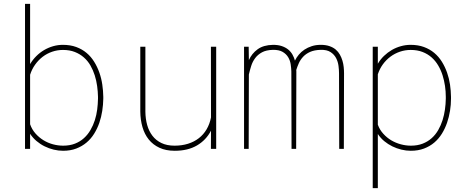

<svg xmlns="http://www.w3.org/2000/svg" viewBox="-20 -770 2440 993"><path d="M514.2 -259.3Q513.7 -228.5 508.8 -196.5Q503.9 -164.6 493.7 -134.8Q483.4 -105 467 -78.6Q450.7 -52.2 427.5 -32.7Q404.3 -13.2 374.3 -1.7Q344.2 9.8 306.2 9.8Q282.2 9.8 257.8 3.9Q233.4 -2 210.7 -13.2Q188 -24.4 168.7 -40.8Q149.4 -57.1 135.7 -78.1V0H109.4V-750H135.7V-438.5Q148.9 -460.9 167.5 -479.5Q186 -498 208 -511Q230 -523.9 254.6 -531Q279.3 -538.1 305.2 -538.1Q343.8 -538.1 374.3 -526.9Q404.8 -515.6 427.7 -496.3Q450.7 -477.1 467 -450.7Q483.4 -424.3 493.9 -394.5Q504.4 -364.7 509 -332.8Q513.7 -300.8 514.2 -269.5ZM486.8 -269.5Q486.3 -296.4 482.4 -325Q478.5 -353.5 470 -380.4Q461.4 -407.2 447.8 -431.2Q434.1 -455.1 413.8 -472.9Q393.6 -490.7 366.9 -501.2Q340.3 -511.7 305.7 -511.7Q276.4 -511.7 249.5 -502.4Q222.7 -493.2 200.4 -476.1Q178.2 -459 161.4 -435.3Q144.5 -411.6 135.7 -383.3V-127.4Q145 -100.6 163.3 -79.8Q181.6 -59.1 204.6 -44.9Q227.5 -30.8 253.9 -23.7Q280.3 -16.6 306.6 -16.6Q340.8 -16.6 367.7 -27.1Q394.5 -37.6 414.3 -55.7Q434.1 -73.7 448 -97.7Q461.9 -121.6 470.5 -148.4Q479 -175.3 482.7 -203.6Q486.3 -231.9 486.8 -259.3Z M1070.8 0 1071.3 -94.2Q1045.9 -45.4 998.8 -17.8Q951.7 9.8 883.8 9.8Q837.9 9.8 804.4 -5.9Q771 -21.5 749.3 -48.6Q727.5 -75.7 716.8 -112.8Q706.1 -149.9 705.6 -192.9V-528.3H731.9V-191.9Q732.4 -155.3 741.2 -123.5Q750 -91.8 768.3 -67.9Q786.6 -43.9 814.9 -30.3Q843.3 -16.6 882.8 -16.6Q920.9 -16.6 952.6 -26.6Q984.4 -36.6 1008.5 -55.4Q1032.7 -74.2 1048.6 -101.3Q1064.5 -128.4 1071.3 -162.6L1070.8 -528.3H1098.1V0Z M1266.1 -528.3 1267.1 -459Q1282.2 -493.2 1312.3 -515.1Q1342.3 -537.1 1392.1 -538.1Q1418.5 -538.1 1437.7 -531.5Q1457 -524.9 1470.7 -513.7Q1484.4 -502.4 1492.7 -487.5Q1501 -472.7 1505.4 -456.5Q1513.2 -472.7 1525.4 -487.3Q1537.6 -502 1554.4 -513.2Q1571.3 -524.4 1592.3 -531.2Q1613.3 -538.1 1638.7 -538.1Q1664.6 -538.1 1683.8 -531.5Q1703.1 -524.9 1716.3 -513.7Q1729.5 -502.4 1737.8 -487.5Q1746.1 -472.7 1751 -456.3Q1755.9 -439.9 1757.6 -422.9Q1759.3 -405.8 1759.3 -390.6L1758.3 0H1734.4L1733.4 -390.6Q1733.4 -407.7 1730.7 -429.2Q1728 -450.7 1718.3 -469.5Q1708.5 -488.3 1689.5 -500.7Q1670.4 -513.2 1637.7 -512.2Q1605.5 -511.2 1583.7 -501.5Q1562 -491.7 1547.9 -476.6Q1533.7 -461.4 1525.6 -443.4Q1517.6 -425.3 1512.2 -408.2Q1512.2 -405.8 1512.5 -404.1Q1512.7 -402.3 1512.7 -400.4L1511.7 0H1487.8L1486.8 -400.4Q1486.3 -417.5 1483.4 -437.3Q1480.5 -457 1470.5 -473.9Q1460.4 -490.7 1441.7 -501.7Q1422.9 -512.7 1391.1 -512.2Q1356.9 -511.2 1335.2 -499.5Q1313.5 -487.8 1299.8 -469.5Q1286.1 -451.2 1279.1 -428.7Q1272 -406.2 1267.1 -384.8L1266.1 0H1242.2V-528.3Z M2312.5 -259.3Q2312.5 -228.5 2307.4 -196.5Q2302.2 -164.6 2292 -134.8Q2281.7 -105 2265.4 -78.6Q2249 -52.2 2226.1 -32.7Q2203.1 -13.2 2172.9 -1.7Q2142.6 9.8 2104.5 9.8Q2080.6 9.8 2056.2 3.9Q2031.7 -2 2009.3 -12.9Q1986.8 -23.9 1967.3 -40Q1947.8 -56.2 1934.1 -77.1V203.1H1907.7V-528.3H1934.1V-440.4Q1947.3 -462.9 1966.1 -481Q1984.9 -499 2006.8 -511.7Q2028.8 -524.4 2053.5 -531.2Q2078.1 -538.1 2103.5 -538.1Q2142.1 -538.1 2172.6 -526.9Q2203.1 -515.6 2226.1 -496.3Q2249 -477.1 2265.4 -450.7Q2281.7 -424.3 2292.2 -394.5Q2302.7 -364.7 2307.4 -332.8Q2312 -300.8 2312.5 -269.5ZM2285.6 -269.5Q2285.6 -296.9 2281.5 -325.4Q2277.3 -354 2268.8 -380.9Q2260.3 -407.7 2246.3 -431.4Q2232.4 -455.1 2212.4 -472.9Q2192.4 -490.7 2165.5 -501.2Q2138.7 -511.7 2104 -511.7Q2075.2 -511.7 2048.6 -502.7Q2022 -493.7 1999.5 -477.1Q1977.1 -460.4 1960.2 -437.3Q1943.4 -414.1 1934.1 -385.7V-125Q1943.8 -98.6 1962.2 -78.4Q1980.5 -58.1 2003.4 -44.4Q2026.4 -30.8 2052.7 -23.7Q2079.1 -16.6 2105 -16.6Q2139.2 -16.6 2166 -27.1Q2192.9 -37.6 2212.9 -55.7Q2232.9 -73.7 2246.6 -97.7Q2260.3 -121.6 2268.8 -148.4Q2277.3 -175.3 2281.2 -203.6Q2285.2 -231.9 2285.6 -259.3Z"/></svg>

Font: TypoPRO Roboto Mono
Style: Regular
Weight: 250
Designer: Google
Version: Version 2.000986; 2015; ttfautohint (v1.3)